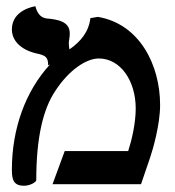

<svg xmlns="http://www.w3.org/2000/svg" viewBox="-20 -589 560 614"><path d="M269 -531C264 -487 238 -456 202 -431C201 -437 200 -445 200 -452C200 -457 201 -461 202 -465L201 -464C203 -470 203 -476 203 -483C203 -521 163 -527 129 -530C118 -532 102 -536 93 -569C93 -569 18 -559 18 -495C18 -460 45 -430 97 -418C126 -412 134 -406 134 -380L140 -383C61 -297 18 -177 18 -46C18 -15 23 5 57 5C77 5 96 -7 96 -13C96 -147 117 -240 158 -300C200 -364 255 -402 296 -402C365 -402 414 -331 414 -242C414 -194 401 -140 390 -106H187L148 0H431C440 -27 451 -58 460 -85C469 -111 492 -191 492 -253C492 -383 425 -513 293 -535Z"/></svg>

Font: Libertinus Serif Semibold
Style: Regular
Weight: 600
Designer: Philipp H. Poll, Khaled Hosny
Foundry: Caleb Maclennan
Version: Version 7.050;RELEASE